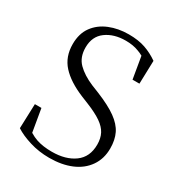

<svg xmlns="http://www.w3.org/2000/svg" viewBox="-179 -859 918 990"><g transform="rotate(30 280.0 -363.5)"><path d="M261 15Q199 15 144 -2Q89 -19 54 -42L59 -188H98L121 -53Q144 -39 165 -32Q204 -19 257 -19Q339 -19 390.5 -56.5Q442 -94 442 -168Q442 -205 428 -232Q414 -259 381.5 -281.5Q349 -304 292 -327L250 -344Q163 -380 118 -429.5Q73 -479 73 -554Q73 -617 103.5 -658.5Q134 -700 185.5 -721Q237 -742 299 -742Q357 -742 398.5 -727.5Q440 -713 477 -687L473 -549H432L410 -679Q394 -688 379 -693Q346 -706 302 -706Q232 -706 185.5 -672Q139 -638 139 -572Q139 -514 173.5 -479.5Q208 -445 267 -420L312 -402Q388 -371 431 -340Q474 -309 492 -272Q510 -235 510 -184Q510 -123 478.5 -77.5Q447 -32 391 -8.5Q335 15 261 15Z"/></g></svg>

Font: Early Summer Mincho Light
Style: Regular
Weight: 300
Designer: GuiWonder
Version: Version 1.002